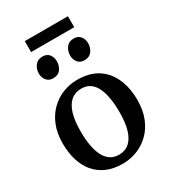

<svg xmlns="http://www.w3.org/2000/svg" viewBox="-223 -1039 1032 1162"><g transform="rotate(-30 293.0 -458.0)"><path d="M31 -276.5Q31 -348 53 -402.2Q75 -456.5 113 -493.2Q151 -530 199 -548.8Q247 -567.5 298.5 -567.5Q385 -567.5 441.5 -530.5Q498 -493.5 526.2 -428.5Q554.5 -363.5 554.5 -280Q554.5 -208 532.2 -153.5Q510 -99 472 -62.5Q434 -26 386 -7.5Q338 11 286.5 11Q222 11 174 -10.2Q126 -31.5 94.2 -70Q62.5 -108.5 46.8 -161.2Q31 -214 31 -276.5ZM294 -47.5Q335.5 -47.5 364.5 -72Q393.5 -96.5 408.8 -146Q424 -195.5 424 -271Q424 -323.5 416.8 -367.2Q409.5 -411 394.2 -442.8Q379 -474.5 354.2 -491.8Q329.5 -509 293.5 -509Q251.5 -509 222 -484.8Q192.5 -460.5 177 -411Q161.5 -361.5 161.5 -285.5Q161.5 -232.5 169 -189Q176.5 -145.5 192.2 -113.8Q208 -82 233 -64.8Q258 -47.5 294 -47.5ZM179.5 -647.5Q149.5 -647.5 133.5 -667.8Q117.5 -688 117.5 -715Q117.5 -746.5 135.2 -770.5Q153 -794.5 187 -794.5H188Q218.5 -794.5 234 -774.2Q249.5 -754 249.5 -726.5Q249.5 -695 232.2 -671.2Q215 -647.5 180 -647.5ZM397.5 -647.5Q367.5 -647.5 351.8 -667.8Q336 -688 336 -715Q336 -746.5 353.5 -770.5Q371 -794.5 405.5 -794.5H406.5Q436.5 -794.5 452.2 -774.2Q468 -754 468 -726.5Q468 -695 450.5 -671.2Q433 -647.5 398.5 -647.5ZM443.5 -928.5V-852H142V-928.5Z"/></g></svg>

Font: Merriweather 24pt SemiBold
Style: Regular
Weight: 600
Designer: Eben Sorkin
Foundry: Eben Sorkin
Version: Version 2.100